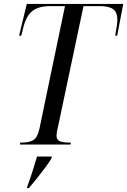

<svg xmlns="http://www.w3.org/2000/svg" viewBox="-20 -734 646 975"><path d="M81 0 83 -10H93Q128 -10 149 -22.5Q170 -35 180 -79L310 -703H237Q177 -703 145.5 -679Q114 -655 99 -597L88 -553H77L116 -714H606L575 -553H565Q570 -582 573 -601.5Q576 -621 576 -633Q576 -671 555 -687Q534 -703 486 -703H404L273 -83Q270 -71 268.5 -62Q267 -53 267 -45Q267 -24 283.5 -17Q300 -10 331 -10H340L338 0ZM118 214Q133 174 145 136Q157 98 168 61H243L241 71Q229 91 209 118Q189 145 167 172.5Q145 200 127 221H117Z"/></svg>

Font: Noto Serif Display Condensed
Style: Italic
Weight: 400
Width: 3
Italic angle: -12°
Designer: Monotype Design Team
Foundry: Monotype Imaging Inc.
Version: Version 2.009